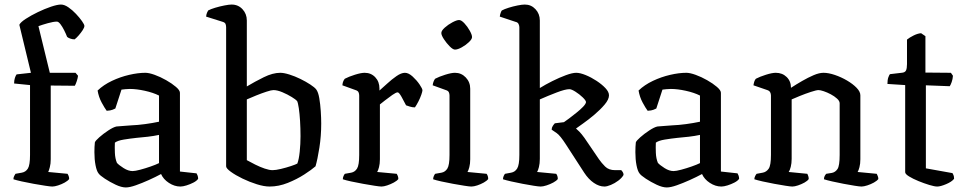

<svg xmlns="http://www.w3.org/2000/svg" viewBox="-20 -820 4243 844"><path d="M210 0Q202 0 179 -3.5Q156 -7 128 -12Q100 -17 75.5 -22.5Q51 -28 39 -32Q39 -40 42.5 -46.5Q46 -53 48 -56L76 -61Q93 -64 102.5 -79Q112 -94 112 -139V-446L42 -453Q42 -467 45.5 -477.5Q49 -488 53 -493L116 -500L65 -711Q70 -722 93 -737Q116 -752 146 -766.5Q176 -781 204 -790.5Q232 -800 248 -800Q263 -800 280.5 -788Q298 -776 314 -759Q330 -742 340.5 -727Q351 -712 351 -706Q351 -699 343.5 -687.5Q336 -676 326 -664.5Q316 -653 308 -647Q298 -647 288.5 -650.5Q279 -654 275 -658Q270 -671 262 -687Q254 -703 245.5 -714Q237 -725 230 -725Q215 -725 190 -718Q165 -711 149 -705L199 -500H312L323 -487Q322 -477 317.5 -463.5Q313 -450 309 -443L203 -444V-120Q203 -100 199 -85Q195 -70 192 -64L277 -56Q279 -53 281.5 -47Q284 -41 284 -33Q278 -25 264.5 -17.5Q251 -10 235.5 -5Q220 0 210 0Z M533 4Q514 4 488.5 -8Q463 -20 441 -34.5Q419 -49 413 -58Q405 -68 400 -93.5Q395 -119 395 -151Q395 -175 397 -194Q399 -201 416.5 -216.5Q434 -232 456 -246.5Q478 -261 492 -264Q500 -265 517.5 -266Q535 -267 557 -269Q585 -270 618 -274.5Q651 -279 679 -285V-400Q653 -413 616.5 -421Q580 -429 551 -429Q541 -429 531.5 -428Q522 -427 514 -426L487 -343Q483 -341 474.5 -337.5Q466 -334 449 -333Q440 -345 427 -369Q414 -393 409 -422Q435 -447 472 -464.5Q509 -482 548 -491Q587 -500 619 -500Q635 -500 660 -491Q685 -482 710.5 -467.5Q736 -453 753.5 -438Q771 -423 771 -412V-66L844 -58Q846 -55 848.5 -48.5Q851 -42 851 -34Q845 -25 830.5 -17.5Q816 -10 800 -5Q784 0 773 0Q747 0 722.5 -16Q698 -32 688 -55Q664 -42 634 -28.5Q604 -15 577 -5.5Q550 4 533 4ZM563 -68Q574 -68 596.5 -74Q619 -80 642 -88Q665 -96 679 -103V-227Q656 -222 630 -219Q604 -216 580 -214Q552 -211 524.5 -206.5Q497 -202 485 -193Q484 -174 485 -148.5Q486 -123 494 -104Q503 -94 523.5 -81Q544 -68 563 -68Z M1165 0Q1141 0 1109 -10Q1077 -20 1046 -35Q1015 -50 994.5 -65Q974 -80 974 -89V-700Q974 -708 971.5 -714.5Q969 -721 959 -724L886 -747Q887 -757 890 -764Q893 -771 895 -774Q906 -780 926 -786Q946 -792 966.5 -796Q987 -800 998 -800Q1027 -800 1046 -779.5Q1065 -759 1065 -730V-440Q1100 -461 1139.5 -480.5Q1179 -500 1212 -500Q1228 -500 1252 -492.5Q1276 -485 1300.5 -473Q1325 -461 1344 -448.5Q1363 -436 1370 -427Q1379 -415 1383.5 -388.5Q1388 -362 1390 -332Q1392 -302 1392 -277Q1392 -222 1384 -171Q1376 -120 1367 -89Q1350 -74 1317.5 -53Q1285 -32 1245 -16Q1205 0 1165 0ZM1178 -72Q1192 -72 1215 -77.5Q1238 -83 1259 -90Q1280 -97 1287 -101Q1294 -119 1297.5 -153Q1301 -187 1301 -221Q1301 -256 1299 -288.5Q1297 -321 1293.5 -344.5Q1290 -368 1286 -376Q1281 -382 1262.5 -393.5Q1244 -405 1221.5 -414.5Q1199 -424 1182 -424Q1173 -424 1151.5 -417Q1130 -410 1106.5 -400.5Q1083 -391 1065 -383V-116Q1081 -107 1102 -96.5Q1123 -86 1143.5 -79Q1164 -72 1178 -72Z M1657 0Q1649 0 1626.5 -3.5Q1604 -7 1576 -12Q1548 -17 1523 -22.5Q1498 -28 1487 -32Q1487 -39 1490 -46Q1493 -53 1496 -56L1524 -61Q1540 -64 1549.5 -79Q1559 -94 1559 -139V-400Q1559 -408 1556 -414.5Q1553 -421 1543 -424L1485 -445Q1486 -457 1489.5 -464Q1493 -471 1496 -474Q1513 -483 1540 -491.5Q1567 -500 1583 -500Q1611 -500 1629.5 -480.5Q1648 -461 1648 -431V-422Q1662 -434 1682 -452.5Q1702 -471 1723 -485.5Q1744 -500 1760 -500Q1776 -500 1794 -483.5Q1812 -467 1824.5 -448.5Q1837 -430 1837 -423Q1837 -418 1832 -403.5Q1827 -389 1819 -373.5Q1811 -358 1804 -348Q1792 -348 1781.5 -351.5Q1771 -355 1765 -357Q1756 -375 1745 -394.5Q1734 -414 1728 -414Q1721 -414 1704.5 -402.5Q1688 -391 1671.5 -378Q1655 -365 1650 -361V-120Q1650 -100 1646 -85Q1642 -70 1638 -64L1724 -56Q1726 -53 1728.5 -47Q1731 -41 1731 -33Q1725 -25 1711 -17.5Q1697 -10 1682 -5Q1667 0 1657 0Z M2052 0Q2044 0 2021.5 -3.5Q1999 -7 1971.5 -12Q1944 -17 1919.5 -22.5Q1895 -28 1884 -32Q1884 -39 1887 -46Q1890 -53 1893 -56L1921 -61Q1937 -64 1946.5 -79Q1956 -94 1956 -139V-400Q1956 -408 1953 -414.5Q1950 -421 1940 -424L1882 -445Q1883 -455 1886.5 -463Q1890 -471 1893 -474Q1910 -483 1937 -491.5Q1964 -500 1980 -500Q2008 -500 2027.5 -479.5Q2047 -459 2047 -430V-120Q2047 -100 2043 -85Q2039 -70 2035 -64L2119 -56Q2122 -52 2124 -46.5Q2126 -41 2126 -33Q2120 -25 2106.5 -17.5Q2093 -10 2078 -5Q2063 0 2052 0ZM1980 -602Q1971 -602 1957 -616Q1943 -630 1931.5 -647.5Q1920 -665 1920 -675Q1920 -685 1935 -698.5Q1950 -712 1969 -722Q1988 -732 1998 -732Q2008 -732 2021.5 -717.5Q2035 -703 2045 -685Q2055 -667 2055 -657Q2055 -648 2041.5 -635Q2028 -622 2010 -612Q1992 -602 1980 -602Z M2357 0Q2348 0 2326 -3.5Q2304 -7 2277.5 -12Q2251 -17 2227 -22.5Q2203 -28 2191 -32Q2191 -39 2194 -46Q2197 -53 2200 -56L2227 -61Q2244 -64 2253.5 -79.5Q2263 -95 2263 -139V-700Q2263 -707 2259.5 -714.5Q2256 -722 2246 -724L2177 -747Q2178 -756 2181 -764Q2184 -772 2186 -774Q2197 -780 2216 -786Q2235 -792 2255 -796Q2275 -800 2287 -800Q2315 -800 2334 -779.5Q2353 -759 2353 -730V-433Q2377 -448 2408 -463.5Q2439 -479 2467.5 -489.5Q2496 -500 2513 -500Q2530 -500 2554.5 -490Q2579 -480 2602.5 -464.5Q2626 -449 2641.5 -432.5Q2657 -416 2657 -401Q2657 -383 2638 -360.5Q2619 -338 2593 -316Q2567 -294 2543.5 -277.5Q2520 -261 2512 -255Q2517 -251 2526.5 -241.5Q2536 -232 2549 -214L2613 -120Q2624 -104 2640 -88Q2656 -72 2684 -72H2711Q2713 -70 2717 -64.5Q2721 -59 2721 -51Q2714 -38 2698 -26Q2682 -14 2665 -7Q2648 0 2637 0Q2614 0 2590.5 -16Q2567 -32 2548 -61L2469 -183Q2442 -225 2427 -235Q2412 -245 2405 -250Q2405 -259 2410 -266.5Q2415 -274 2419 -278L2459 -283Q2467 -288 2482 -299.5Q2497 -311 2514 -324.5Q2531 -338 2543 -350.5Q2555 -363 2556 -371Q2556 -378 2541.5 -392Q2527 -406 2509.5 -417Q2492 -428 2483 -428Q2465 -428 2427 -413.5Q2389 -399 2353 -383V-122Q2353 -101 2349 -85.5Q2345 -70 2341 -64L2425 -56Q2432 -47 2432 -33Q2426 -25 2412 -17.5Q2398 -10 2382.5 -5Q2367 0 2357 0Z M2911 4Q2892 4 2866.5 -8Q2841 -20 2819 -34.5Q2797 -49 2791 -58Q2783 -68 2778 -93.5Q2773 -119 2773 -151Q2773 -175 2775 -194Q2777 -201 2794.5 -216.5Q2812 -232 2834 -246.5Q2856 -261 2870 -264Q2878 -265 2895.5 -266Q2913 -267 2935 -269Q2963 -270 2996 -274.5Q3029 -279 3057 -285V-400Q3031 -413 2994.5 -421Q2958 -429 2929 -429Q2919 -429 2909.5 -428Q2900 -427 2892 -426L2865 -343Q2861 -341 2852.5 -337.5Q2844 -334 2827 -333Q2818 -345 2805 -369Q2792 -393 2787 -422Q2813 -447 2850 -464.5Q2887 -482 2926 -491Q2965 -500 2997 -500Q3013 -500 3038 -491Q3063 -482 3088.5 -467.5Q3114 -453 3131.5 -438Q3149 -423 3149 -412V-66L3222 -58Q3224 -55 3226.5 -48.5Q3229 -42 3229 -34Q3223 -25 3208.5 -17.5Q3194 -10 3178 -5Q3162 0 3151 0Q3125 0 3100.5 -16Q3076 -32 3066 -55Q3042 -42 3012 -28.5Q2982 -15 2955 -5.5Q2928 4 2911 4ZM2941 -68Q2952 -68 2974.5 -74Q2997 -80 3020 -88Q3043 -96 3057 -103V-227Q3034 -222 3008 -219Q2982 -216 2958 -214Q2930 -211 2902.5 -206.5Q2875 -202 2863 -193Q2862 -174 2863 -148.5Q2864 -123 2872 -104Q2881 -94 2901.5 -81Q2922 -68 2941 -68Z M3463 0Q3455 0 3433 -3.5Q3411 -7 3383.5 -12Q3356 -17 3332 -22.5Q3308 -28 3296 -32Q3296 -39 3299.5 -46Q3303 -53 3306 -56L3333 -61Q3349 -64 3359 -78.5Q3369 -93 3369 -139V-400Q3369 -408 3365.5 -414.5Q3362 -421 3353 -424L3292 -445Q3294 -457 3296.5 -463.5Q3299 -470 3303 -474Q3320 -483 3347 -491.5Q3374 -500 3390 -500Q3419 -500 3438 -481.5Q3457 -463 3457 -434Q3480 -449 3506 -464Q3532 -479 3556.5 -489.5Q3581 -500 3600 -500Q3622 -500 3650 -490.5Q3678 -481 3703.5 -466Q3729 -451 3745.5 -434Q3762 -417 3762 -401V-120Q3762 -100 3758 -85Q3754 -70 3750 -64L3834 -56Q3836 -52 3838.5 -46Q3841 -40 3841 -33Q3835 -25 3821.5 -17.5Q3808 -10 3792.5 -5Q3777 0 3767 0Q3759 0 3737 -3.5Q3715 -7 3688.5 -12Q3662 -17 3638 -22.5Q3614 -28 3602 -32Q3602 -41 3605.5 -47Q3609 -53 3612 -56L3637 -60Q3652 -63 3661.5 -77Q3671 -91 3671 -139V-366Q3671 -376 3659.5 -386.5Q3648 -397 3632 -405.5Q3616 -414 3601 -419Q3586 -424 3578 -424Q3569 -424 3544.5 -416Q3520 -408 3495.5 -398Q3471 -388 3460 -383V-122Q3460 -102 3456 -86.5Q3452 -71 3447 -64L3529 -56Q3531 -52 3533 -46Q3535 -40 3535 -33Q3530 -25 3516.5 -17.5Q3503 -10 3488 -5Q3473 0 3463 0Z M4100 0Q4088 0 4065 -7Q4042 -14 4017.5 -24Q3993 -34 3976 -44.5Q3959 -55 3959 -63V-446L3881 -451Q3881 -469 3885 -480Q3889 -491 3892 -494L3943 -500Q3958 -501 3962.5 -510Q3967 -519 3967 -538V-646Q3978 -655 3996 -664Q4014 -673 4029 -674L4048 -661V-501L4160 -500L4169 -487Q4168 -472 4163.5 -459.5Q4159 -447 4155 -441L4050 -445V-80L4167 -59Q4169 -56 4171.5 -50Q4174 -44 4174 -34Q4164 -21 4139 -10.5Q4114 0 4100 0Z"/></svg>

Font: Texturina
Style: Regular
Weight: 400
Designer: Guillermo Torres Carreño
Foundry: Omnibus-Type
Version: Version 1.002; ttfautohint (v1.8.3)